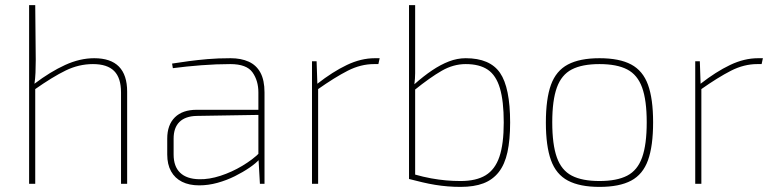

<svg xmlns="http://www.w3.org/2000/svg" viewBox="-20 -720 3031 752"><path d="M349 -492Q478 -492 478 -361V0H454V-358Q454 -415 427 -442Q400 -469 344 -469Q289 -469 237.5 -444Q186 -419 115 -369V-392Q177 -439 235 -465.5Q293 -492 349 -492ZM118 -700 120 -485Q120 -459 119 -435.5Q118 -412 115 -392L118 -376V0H94V-700Z M883 -492Q924 -492 954 -478.5Q984 -465 1000 -435.5Q1016 -406 1016 -358V0H998L992 -106V-112V-358Q992 -404 969 -436.5Q946 -469 882 -469Q828 -469 769 -464.5Q710 -460 657 -453L654 -471Q686 -476 719.5 -480.5Q753 -485 793 -488.5Q833 -492 883 -492ZM996 -290 995 -270 750 -266Q706 -265 683 -242.5Q660 -220 660 -177V-115Q660 -68 685.5 -43.5Q711 -19 760 -18Q799 -17 843.5 -31.5Q888 -46 929 -70.5Q970 -95 997 -122V-97Q983 -81 957.5 -63.5Q932 -46 900 -30Q868 -14 832 -4Q796 6 760 6Q721 6 693 -8Q665 -22 650 -49Q635 -76 635 -115V-177Q635 -231 665 -260.5Q695 -290 750 -290Z M1220 -480 1223 -392 1226 -376V0H1202V-480ZM1467 -492 1462 -469H1445Q1393 -469 1342 -443Q1291 -417 1223 -369V-392Q1283 -439 1338.5 -465.5Q1394 -492 1448 -492Z M1804 -492Q1899 -492 1938.5 -434.5Q1978 -377 1978 -240Q1978 -172 1967.5 -124Q1957 -76 1933.5 -46Q1910 -16 1873.5 -2Q1837 12 1784 12Q1759 12 1734 10Q1709 8 1684.5 4Q1660 0 1634.5 -6Q1609 -12 1582 -19L1603 -37Q1638 -27 1668.5 -21.5Q1699 -16 1727 -13.5Q1755 -11 1784 -11Q1845 -11 1882 -33.5Q1919 -56 1936 -106Q1953 -156 1953 -240Q1953 -324 1938 -374.5Q1923 -425 1890.5 -447Q1858 -469 1804 -469Q1756 -469 1710.5 -443Q1665 -417 1603 -367V-390Q1639 -422 1672.5 -444.5Q1706 -467 1738.5 -479.5Q1771 -492 1804 -492ZM1606 -700V-483Q1606 -454 1606 -433.5Q1606 -413 1603 -390L1606 -374V-19H1582V-700Z M2328 -492Q2406 -492 2452 -467.5Q2498 -443 2518 -388Q2538 -333 2538 -241Q2538 -148 2518 -92.5Q2498 -37 2452 -12.5Q2406 12 2328 12Q2251 12 2204.5 -12.5Q2158 -37 2138 -92.5Q2118 -148 2118 -240Q2118 -333 2138 -388Q2158 -443 2204.5 -467.5Q2251 -492 2328 -492ZM2328 -469Q2260 -469 2219.5 -448Q2179 -427 2161 -377Q2143 -327 2143 -241Q2143 -154 2161 -103.5Q2179 -53 2219.5 -32Q2260 -11 2328 -11Q2396 -11 2436.5 -32Q2477 -53 2495 -103.5Q2513 -154 2513 -241Q2513 -327 2495 -377Q2477 -427 2436.5 -448Q2396 -469 2328 -469Z M2721 -480 2724 -392 2727 -376V0H2703V-480ZM2968 -492 2963 -469H2946Q2894 -469 2843 -443Q2792 -417 2724 -369V-392Q2784 -439 2839.5 -465.5Q2895 -492 2949 -492Z"/></svg>

Font: Exo 2 Thin
Style: Regular
Weight: 250
Designer: Natanael Gama
Foundry: Natanael Gama
Version: Version 2.010